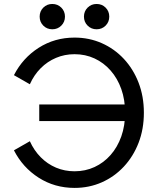

<svg xmlns="http://www.w3.org/2000/svg" viewBox="-20 -918 779 948"><path d="M622.6 -402.3V-320.3H348.1H173.8V-402.3H348.1ZM127.4 -502 48.8 -546.9Q92.3 -631.8 171.1 -682.1Q250 -732.4 348.1 -732.4Q420.4 -732.4 482.7 -704.8Q544.9 -677.2 591.6 -627.2Q638.2 -577.1 664.3 -509.5Q690.4 -441.9 690.4 -361.3Q690.4 -280.8 664.3 -213.1Q638.2 -145.5 591.6 -95.5Q544.9 -45.4 482.7 -17.8Q420.4 9.8 348.1 9.8Q250 9.8 171.1 -40.5Q92.3 -90.8 48.8 -175.8L127.4 -220.7Q147.9 -175.3 180.9 -141.8Q213.9 -108.4 256.6 -90.3Q299.3 -72.3 348.1 -72.3Q401.4 -72.3 446.8 -93.3Q492.2 -114.3 526.1 -152.8Q560.1 -191.4 578.9 -244.4Q597.7 -297.4 597.7 -361.3Q597.7 -425.3 578.9 -478.3Q560.1 -531.2 526.1 -569.8Q492.2 -608.4 446.8 -629.4Q401.4 -650.4 348.1 -650.4Q299.3 -650.4 256.6 -632.3Q213.9 -614.3 180.9 -581.1Q147.9 -547.9 127.4 -502ZM394.5 -835.9Q394.5 -809.6 412.6 -791.5Q430.7 -773.4 457 -773.4Q483.4 -773.4 501.5 -791.5Q519.5 -809.6 519.5 -835.9Q519.5 -862.3 501.5 -880.4Q483.4 -898.4 457 -898.4Q430.7 -898.4 412.6 -880.4Q394.5 -862.3 394.5 -835.9ZM175.8 -835.9Q175.8 -809.6 193.8 -791.5Q211.9 -773.4 238.3 -773.4Q264.6 -773.4 282.7 -791.5Q300.8 -809.6 300.8 -835.9Q300.8 -862.3 282.7 -880.4Q264.6 -898.4 238.3 -898.4Q211.9 -898.4 193.8 -880.4Q175.8 -862.3 175.8 -835.9Z"/></svg>

Font: Giphurs
Style: Regular
Weight: 400
Version: Version 2.010